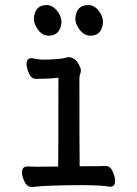

<svg xmlns="http://www.w3.org/2000/svg" viewBox="-20 -727 540 759"><path d="M106.9 12.2Q86.9 12.2 76.9 -8.8Q66.9 -29.8 66.9 -44.9Q66.9 -68.8 87.9 -68.8L127.9 -67.9L210 -68.8Q210.9 -109.9 210.9 -419.9Q181.2 -416 158 -416Q134.8 -416 123 -415Q104 -415 94.5 -437Q85 -459 85 -474.1Q85 -497.1 105 -497.1Q139.2 -491.2 147.9 -491.2Q215.8 -491.2 250 -501Q277.8 -501 293 -469.2Q299.8 -457 299.8 -449.2Q299.8 -440.9 296.9 -434.6Q293.9 -428.2 293.9 -416Q293.9 -128.9 294.9 -69.8Q383.8 -69.8 397 -70.8Q416 -70.8 425.5 -48.8Q435.1 -26.9 435.1 -12.2Q435.1 11.2 415 11.2Q379.9 4.9 304.2 4.9Q171.9 4.9 106.9 12.2ZM172.9 -585.9Q147.9 -585.9 130.9 -608.9Q113.8 -631.8 113.8 -652.8Q117.2 -707 164.1 -707Q187 -707 205.1 -685.1Q223.1 -663.1 223.1 -639.2Q217.8 -585.9 172.9 -585.9ZM337.9 -585.9Q313 -585.9 295.4 -608.9Q277.8 -631.8 277.8 -652.8Q280.8 -707 329.1 -707Q352.1 -707 369.6 -685.1Q387.2 -663.1 387.2 -639.2Q382.8 -585.9 337.9 -585.9Z"/></svg>

Font: LXGW WenKai Mono GB Screen
Style: Regular
Weight: 400
Monospace: yes
Designer: LXGW / Fontworks Inc.
Foundry: LXGW / Fontworks Inc.
Version: Version 1.510;January 18,2025